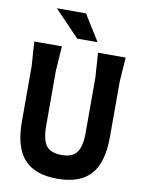

<svg xmlns="http://www.w3.org/2000/svg" viewBox="-103 -1035 839 1121"><g transform="rotate(10 316.0 -474.0)"><path d="M587 -750 577 -605V-278Q577 -126 513.5 -55Q450 16 316 16Q182 16 118.5 -55Q55 -126 55 -278V-605L45 -750H209L199 -605V-278Q199 -195 225.5 -160Q252 -125 316 -125Q380 -125 406.5 -160Q433 -195 433 -278V-605L423 -750ZM410 -810H289L141 -964H314Z"/></g></svg>

Font: Farro
Style: Bold
Weight: 700
Designer: Aceler Chua
Foundry: Grayscale Limited
Version: Version 1.101